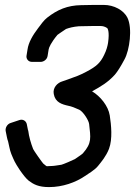

<svg xmlns="http://www.w3.org/2000/svg" viewBox="-20 -712 550 782"><path d="M353 -606H390C398 -606 407 -604 416 -598C418 -597 427 -585 420 -537C418 -525 414 -508 404 -488C389 -457 374 -442 332 -420C318 -413 307 -407 296 -403L277 -396C260 -390 251 -386 235 -381C213 -375 194 -354 199 -329C205 -295 232 -287 259 -281C270 -279 286 -273 303 -265C318 -258 341 -223 343 -207C349 -151 355 -130 318 -88C317 -86 303 -76 285 -64C280 -61 236 -42 230 -41C216 -39 200 -36 192 -36C164 -36 176 -30 156 -46C152 -50 118 -98 115 -105C106 -128 98 -155 95 -180C95 -181 94 -181 94 -182L89 -207C86 -219 74 -228 59 -223L23 -211C10 -207 1 -192 3 -179L8 -154C9 -147 11 -142 13 -136C16 -126 19 -102 26 -85C37 -59 39 -52 61 -19C75 1 86 15 97 24C117 39 137 50 180 50C235 50 288 31 326 5C339 -4 367 -20 380 -37C392 -52 412 -75 424 -106C439 -146 433 -203 427 -242C421 -280 389 -320 355 -340C391 -360 419 -376 448 -408C459 -421 471 -440 487 -470C508 -508 520 -597 499 -640C484 -670 445 -692 402 -692H365L310 -691C255 -690 214 -673 172 -640C158 -629 148 -614 135 -597C113 -568 96 -539 92 -510L88 -485C86 -474 94 -460 110 -460H146C157 -460 172 -469 174 -485L178 -510C179 -518 188 -539 214 -570C217 -572 229 -581 249 -594C263 -599 278 -603 301 -605Z"/></svg>

Font: Reckless Catfish
Style: HeavyIt
Weight: 400
Foundry: Cannot Into Space Fonts
Version: Version 0.2894